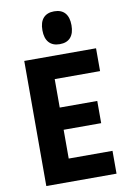

<svg xmlns="http://www.w3.org/2000/svg" viewBox="-112 -1142 824 1209"><g transform="rotate(-10 300.0 -537.5)"><path d="M83 0V-800H542V-654H252V-472H492V-330H252V-146H532V0ZM322 -865Q277 -865 253 -892Q229 -919 229 -970Q229 -1022 253 -1048.5Q277 -1075 322 -1075Q368 -1075 391.5 -1048Q415 -1021 415 -970Q415 -919 391.5 -892Q368 -865 322 -865Z"/></g></svg>

Font: Martian Mono Condensed
Style: Bold
Weight: 700
Width: 3
Designer: Roman Shamin
Foundry: Evil Martians
Version: Version 1.000